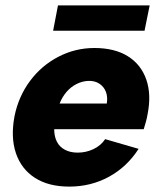

<svg xmlns="http://www.w3.org/2000/svg" viewBox="-20 -685 599 712"><path d="M237 7Q160 7 109.5 -25.5Q59 -58 39 -117Q19 -176 34 -255Q49 -328 91.5 -385Q134 -442 196.5 -474.5Q259 -507 330 -507Q405 -507 454 -476.5Q503 -446 522.5 -390Q542 -334 527 -260Q525 -248 521.5 -235Q518 -222 513 -206H181Q181 -179 191 -159.5Q201 -140 221 -129.5Q241 -119 268 -119Q299 -119 326.5 -132Q354 -145 370 -169L494 -133Q451 -66 384 -29.5Q317 7 237 7ZM376 -301Q380 -326 372.5 -345Q365 -364 348 -375Q331 -386 307 -385Q285 -384 264 -373.5Q243 -363 227 -344.5Q211 -326 201 -301ZM195 -665H535L516 -571H177Z"/></svg>

Font: Albert Sans ExtraBold
Style: Italic
Weight: 800
Italic angle: -11.25°
Designer: Andreas Rasmussen
Foundry: a.Foundry
Version: Version 1.025